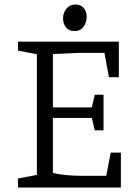

<svg xmlns="http://www.w3.org/2000/svg" viewBox="-20 -833 610 853"><path d="M60 0V-40L144 -56V-592L60 -608V-648H508V-490H464L444 -598H327L215 -593V-356H388L401 -412H440V-254H401L388 -309H215V-65Q236 -59 271 -55.5Q306 -52 338 -52H452L472 -155H517V0ZM311 -695Q287 -695 273.5 -711Q260 -727 260 -752Q260 -776 275 -794.5Q290 -813 315 -813Q338 -813 351.5 -798Q365 -783 365 -758Q365 -733 351 -714Q337 -695 311 -695Z"/></svg>

Font: Faustina Light
Style: Regular
Weight: 300
Designer: Alfonso Garcia
Foundry: http://www.omnibus-type.com
Version: Version 1.200